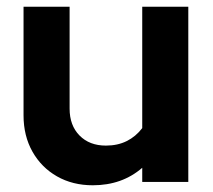

<svg xmlns="http://www.w3.org/2000/svg" viewBox="-20 -541 633 571"><path d="M256 10Q196 10 149.5 -16.5Q103 -43 76.5 -90Q50 -137 50 -198V-521H187V-218Q187 -168 216.5 -138Q246 -108 295 -108Q330 -108 357 -121.5Q384 -135 403 -160V-521H540V0H403V-42Q343 10 256 10Z"/></svg>

Font: Red Hat Display
Style: Bold
Weight: 700
Designer: Pentagram, MCKL
Foundry: Pentagram, MCKL
Version: Version 1.023; ttfautohint (v1.8.3)